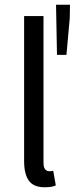

<svg xmlns="http://www.w3.org/2000/svg" viewBox="-20 -780 316 812"><path d="M169 12Q122 12 102 -16Q82 -44 82 -98V-712H164V-92Q164 -72 171 -64Q178 -56 187 -56Q191 -56 194.5 -56Q198 -56 205 -58L216 4Q208 8 197 10Q186 12 169 12ZM221 -548 217 -760H276L275 -703L261 -548Z"/></svg>

Font: Source Sans Pro
Style: Regular
Weight: 400
Designer: Paul D. Hunt
Foundry: Adobe Systems Incorporated
Version: Version 2.021;PS 2.000;hotconv 1.0.86;makeotf.lib2.5.63406